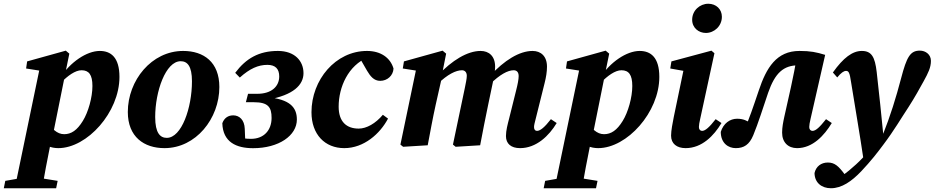

<svg xmlns="http://www.w3.org/2000/svg" viewBox="-94 -768 4941 1015"><path d="M-73.9 227.1H202.8L210.8 188.1L88.2 168.4H46.7L-66.1 188.1L-73.9 227.1ZM-15.9 227.1H128.7C140.8 155.5 154.3 85.9 174.1 -13.4L181 -31.4L246.6 -356.9L247.6 -362.6L272.5 -484.4L253.8 -500.2L49.4 -443.4L44 -405.9L170.2 -386L117.4 -415L-15.9 227.1ZM214.2 15.1C366.8 15.1 537.5 -174.5 537.5 -361.4C537.5 -465.7 491.2 -498.7 433.6 -498.7C364.9 -498.7 277.4 -440.5 221.9 -354H217.6L228.6 -330.8C263.6 -367.6 304.1 -396.6 337.2 -396.6C375.9 -396.6 394.6 -372.8 394.6 -313.5C394.6 -253.1 372.5 -174.7 344 -128.9C313.3 -78.8 282.3 -58.6 245.2 -58.6C207.6 -58.6 178.6 -87.8 152.1 -130.4L111.5 -30.7C141.6 1.3 175.4 15.1 214.2 15.1Z M775.6 15.1C941.7 15.1 1065.6 -141.1 1065.6 -308C1065.6 -439.6 983.2 -498.7 874.2 -498.7C707.1 -498.7 581.7 -343 581.7 -175.9C581.7 -44.7 667.1 15.1 775.6 15.1ZM787.6 -39.2C753.1 -39.2 726.4 -64.3 726.4 -149.2C726.4 -284.6 781.8 -444.4 861.1 -444.4C896.4 -444.4 920.8 -418.9 920.8 -338.1C920.8 -198.4 866.3 -39.2 787.6 -39.2Z M1243.9 15.4C1380.2 15.4 1475.4 -51.4 1475.4 -136.1C1475.4 -202.4 1436.1 -242.9 1321.1 -254L1320.9 -241.1C1457.6 -265 1510.4 -319.6 1510.4 -381.1C1510.4 -445.6 1464.2 -498.7 1375.1 -498.7C1274.6 -498.7 1206.3 -459 1149.4 -383L1173.7 -358C1226.8 -405.7 1271.3 -425.1 1319.7 -425.1C1362.2 -425.1 1382.1 -403.4 1382.1 -364C1382.1 -311.3 1341.7 -272.1 1265.8 -272.1H1217.3L1205.8 -227.6H1248.1C1323.4 -227.6 1341.7 -201.6 1341.7 -144.7C1341.7 -79.9 1301.4 -34 1232.9 -34C1208.6 -34 1171.5 -37.6 1133.7 -48.6L1202.9 -11.7L1199.9 -87.3C1198.2 -134.4 1171.3 -158.2 1138.9 -158.2C1112.9 -158.2 1091.8 -145.2 1081.3 -116.7C1084.1 -16.2 1155.8 15.4 1243.9 15.4Z M1725.9 15.1C1830 15.1 1915.2 -61.1 1957.3 -141.1L1930 -161.2C1891.3 -115.1 1843.8 -88.2 1802.3 -88.2C1737.7 -88.2 1696.3 -124.5 1696.3 -204.3C1696.3 -307.4 1746.6 -422.7 1852.2 -465.6H1869.4V-478H1798.1L1846.6 -393.8C1863.2 -365.9 1882.2 -340.6 1915.7 -340.6C1953.7 -340.6 1984.5 -368.5 1986.3 -405.7C1969.6 -463 1918.5 -498.7 1846.1 -498.7C1680 -498.7 1552.6 -345.9 1552.6 -174.7C1552.6 -56.9 1623.9 15.1 1725.9 15.1Z M2037.1 8 2167.1 0C2180.8 -72.4 2193.5 -142.9 2209.3 -214.3L2241 -355.1L2238.8 -355L2264.5 -484.4L2245.8 -500.2L2041.4 -443.4L2035.3 -405.9L2161.7 -386L2108.6 -415L2022.8 -3.6L2037.1 8ZM2314.8 8 2444.3 0C2458 -72.4 2471.7 -142.9 2486.7 -214.3L2516 -354.3L2514.4 -356.6C2519.1 -378.3 2523.4 -392.1 2523.4 -415.4C2523.4 -471.4 2490.7 -498.7 2446.8 -498.7C2376.9 -498.7 2295.5 -449.1 2219.9 -368.6H2213.5L2220 -324.4C2271.7 -374.7 2316 -396.6 2348.3 -396.6C2362.4 -396.6 2373.7 -387.1 2373.7 -367.3C2373.7 -351.3 2368.2 -328.2 2363.1 -301.9L2300.5 -3.6L2314.8 8ZM2655.4 15.1C2741.4 15.1 2808.4 -50.1 2848.9 -117.6L2818.4 -138C2785.6 -95.8 2762.4 -76.1 2744.8 -76.1C2735.2 -76.1 2729.1 -83.1 2729.1 -96.3C2729.1 -106.3 2732.9 -119.9 2737.8 -139.3L2784.9 -328.2C2792.9 -359.7 2797.6 -388.4 2797.6 -415.4C2797.6 -471.4 2764.9 -498.7 2721.4 -498.7C2651.7 -498.7 2572 -449.1 2496.7 -367.4H2490.3L2496.7 -323C2547.9 -373.7 2590.5 -396.6 2621.4 -396.6C2637.3 -396.6 2647.9 -387.1 2647.9 -365.7C2647.9 -349.3 2642.7 -322 2634.7 -290.9L2597.4 -141.1C2589.6 -110.8 2580.7 -78.1 2580.7 -48.6C2580.7 -8.3 2607.6 15.1 2655.4 15.1Z M2780.1 227.1H3056.8L3064.8 188.1L2942.2 168.4H2900.7L2787.9 188.1L2780.1 227.1ZM2838.1 227.1H2982.7C2994.8 155.5 3008.3 85.9 3028.1 -13.4L3035 -31.4L3100.6 -356.9L3101.6 -362.6L3126.5 -484.4L3107.8 -500.2L2903.4 -443.4L2898 -405.9L3024.2 -386L2971.4 -415L2838.1 227.1ZM3068.2 15.1C3220.8 15.1 3391.5 -174.5 3391.5 -361.4C3391.5 -465.7 3345.2 -498.7 3287.6 -498.7C3218.9 -498.7 3131.4 -440.5 3075.9 -354H3071.6L3082.6 -330.8C3117.6 -367.6 3158.1 -396.6 3191.2 -396.6C3229.9 -396.6 3248.6 -372.8 3248.6 -313.5C3248.6 -253.1 3226.5 -174.7 3198 -128.9C3167.3 -78.8 3136.3 -58.6 3099.2 -58.6C3061.6 -58.6 3032.6 -87.8 3006.1 -130.4L2965.5 -30.7C2995.6 1.3 3029.4 15.1 3068.2 15.1Z M3453.6 -50.9C3453.6 -8.3 3483.9 15.1 3530.6 15.1C3616.6 15.1 3680.1 -50.4 3720.1 -117.6L3689.3 -138C3656.5 -95.8 3634.5 -76.1 3617.7 -76.1C3608.1 -76.1 3600.7 -83.3 3600.7 -96.6C3600.7 -106.9 3603.3 -120.7 3607.5 -139.3L3682.8 -486.6L3667 -500.2L3455.4 -443.4L3449.3 -405.9L3545.4 -388.8L3523.4 -416.4L3467.9 -149.7C3462.1 -119.4 3453.6 -78.1 3453.6 -50.9ZM3637.6 -593.8C3681.6 -593.8 3722.2 -629.9 3722.2 -679.4C3722.2 -719.3 3691.9 -748.2 3650.2 -748.2C3606.1 -748.2 3565.1 -713 3565.1 -663.5C3565.1 -620.5 3599.7 -593.8 3637.6 -593.8Z M3795.6 15.1C3838.6 15.1 3867.5 -3.1 3888.2 -53.3C3914.1 -115.9 3939.8 -198.2 3966.8 -277.8C4003.1 -382.3 4048.1 -422.7 4126.2 -422.7C4143 -422.7 4156.3 -421.4 4174.3 -418.3L4120.1 -474.4C4109.9 -418.3 4099.7 -362.9 4087.4 -308.2L4052 -149.7C4045.9 -121.6 4040.6 -94.5 4040.6 -66.9C4040.6 -15.5 4072.3 15.1 4119.6 15.1C4202.1 15.1 4263.7 -51.9 4303.2 -117.6L4272.8 -138C4239.4 -95.8 4218.7 -76.1 4201.3 -76.1C4191.4 -76.1 4184 -83.3 4184 -96.6C4184 -106.9 4186.6 -120.7 4190.9 -139.3L4268.2 -477.9C4222.1 -492.2 4190.3 -498.7 4132.5 -498.7C4010.8 -498.7 3957.3 -409.9 3917.1 -289.2C3887.8 -202.5 3866.8 -139.3 3837.6 -73.7L3858.2 -50.4L3898 -102.2L3877.1 -115.7C3854.7 -130.1 3835.1 -140.3 3802.6 -140.3C3764.8 -140.3 3730.3 -115.7 3716.3 -70.8C3716.6 -10.6 3756.5 15.1 3795.6 15.1Z M4298.7 227.1C4356 227.1 4408.2 190.6 4458.9 137.5C4510.9 82.4 4544.4 39 4576.1 -3.6C4633.3 -79.4 4671 -145 4708.7 -201.6C4742.4 -253.9 4767.7 -300.2 4789.4 -339.6C4813 -382.5 4827.3 -411.1 4827.3 -446.4C4827.3 -480 4799 -500.4 4768.8 -500.4C4717.9 -500.4 4699.3 -467.3 4669.9 -355.1C4642.3 -250.7 4614.2 -158.3 4570.7 -49.5C4537.4 -9.4 4502.3 29.3 4466.4 66.6C4424.4 111.8 4359.8 163.1 4338 174.4V186.4H4388.8V173.4L4372.7 155.5C4339.4 110.2 4318.6 91.2 4282.4 91.2C4247.2 91.2 4219.8 111.5 4211.9 146.9C4212.8 198.8 4250.4 227.1 4298.7 227.1ZM4472.1 83 4591.6 -49.9H4576.1C4565.7 -159 4553.7 -270.1 4540.7 -386.5C4531.5 -468.4 4512.7 -498.7 4461.8 -498.7C4412.6 -498.7 4364.1 -462.6 4309 -384.8L4332 -358.7C4352.3 -383.4 4367 -393.2 4378.2 -393.2C4391.2 -393.2 4397.7 -387.1 4405.1 -333.9C4428.5 -187.4 4451.3 -59 4472.1 83Z"/></svg>

Font: Source Serif 4 Variable
Style: Italic
Weight: 400
Italic angle: -12°
Designer: Frank Grießhammer
Foundry: Adobe Systems Incorporated
Version: Version 4.004;hotconv 1.0.116;makeotfexe 2.5.65601